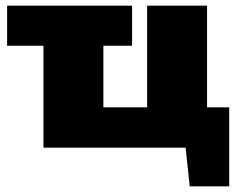

<svg xmlns="http://www.w3.org/2000/svg" viewBox="-20 -520 827 676"><path d="M498 0V-500H709V0ZM133 0V-500H344V0ZM339 0V-142H787V0ZM648 136 633 -5H787V136ZM5 -359V-500H445V-359Z"/></svg>

Font: Exo 2 Black
Style: Regular
Weight: 900
Designer: Natanael Gama
Foundry: Natanael Gama
Version: Version 2.010